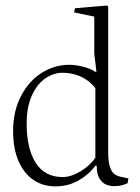

<svg xmlns="http://www.w3.org/2000/svg" viewBox="-20 -662 507 693"><path d="M324.2 -64H329.1V-60.5Q329.1 -28.3 345 -9.3Q360.8 9.8 394 9.8Q408.7 9.8 419.4 6.8Q430.2 3.9 440.4 -0.5L443.4 -18.1L414.1 -24.4Q401.4 -27.3 392.6 -33.7Q383.8 -40 377.2 -58.3Q370.6 -76.7 370.6 -111.8V-637.2L366.7 -642.1L250.5 -632.3L247.6 -617.2L320.3 -602.1V-468.8L328.1 -402.8H323.2Q311.5 -412.6 282.7 -420.4Q253.9 -428.2 230.5 -428.2Q176.8 -428.2 130.4 -398.9Q84 -369.6 55.7 -315.2Q27.3 -260.7 27.3 -188.5Q27.3 -125 47.1 -80.1Q66.9 -35.2 101.3 -12.2Q135.7 10.7 179.7 10.7Q226.1 10.7 263.7 -10.7Q301.3 -32.2 324.2 -64ZM324.2 -343.8V-92.8Q305.2 -64.5 270.8 -43.7Q236.3 -22.9 206.5 -22.9Q141.1 -22.9 108.6 -74.7Q76.2 -126.5 76.2 -215.8Q76.2 -274.9 94.7 -316.4Q113.3 -357.9 143.1 -378.7Q172.9 -399.4 206.1 -399.4Q241.2 -399.4 272.2 -385.3Q303.2 -371.1 324.2 -343.8Z"/></svg>

Font: Neuton ExtraLight
Style: Regular
Weight: 275
Designer: Brian M Zick
Foundry: Brian M Zick
Version: Version 1.560